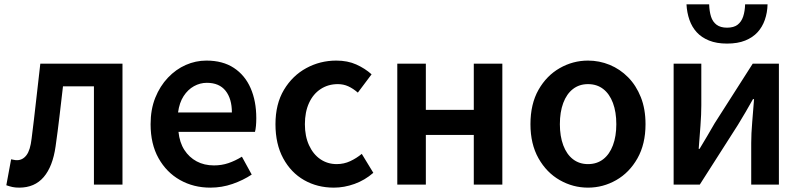

<svg xmlns="http://www.w3.org/2000/svg" viewBox="-20 -847 3677 881"><path d="M68 14Q50 14 36.5 11Q23 8 9 3L31 -116Q38 -115 44 -113.5Q50 -112 58 -112Q84 -112 101.5 -135Q119 -158 125 -211Q136 -297 145.5 -383.5Q155 -470 165 -555H542V0H411V-451H269Q261 -382 253 -313.5Q245 -245 235 -175Q222 -83 180.5 -34.5Q139 14 68 14Z M945 14Q868 14 806 -21Q744 -56 707.5 -121Q671 -186 671 -277Q671 -345 692.5 -398.5Q714 -452 750.5 -490.5Q787 -529 832.5 -549Q878 -569 927 -569Q1002 -569 1053 -535.5Q1104 -502 1130 -442.5Q1156 -383 1156 -305Q1156 -286 1154.5 -269.5Q1153 -253 1150 -242H799Q804 -193 826 -159Q848 -125 882.5 -106.5Q917 -88 962 -88Q997 -88 1028 -98.5Q1059 -109 1090 -128L1135 -46Q1096 -20 1047 -3Q998 14 945 14ZM797 -331H1044Q1044 -394 1015 -430.5Q986 -467 929 -467Q898 -467 870 -451.5Q842 -436 822.5 -406Q803 -376 797 -331Z M1512 14Q1436 14 1375.5 -20.5Q1315 -55 1279.5 -120.5Q1244 -186 1244 -277Q1244 -370 1283 -435Q1322 -500 1385.5 -534.5Q1449 -569 1523 -569Q1575 -569 1615 -551Q1655 -533 1685 -506L1622 -422Q1600 -441 1578 -451Q1556 -461 1530 -461Q1486 -461 1451.5 -438.5Q1417 -416 1398 -374.5Q1379 -333 1379 -277Q1379 -222 1398 -180.5Q1417 -139 1450 -116.5Q1483 -94 1525 -94Q1558 -94 1587 -107.5Q1616 -121 1640 -141L1693 -54Q1654 -20 1606.5 -3Q1559 14 1512 14Z M1803 0V-555H1934V-343H2154V-555H2285V0H2154V-228H1934V0Z M2678 14Q2609 14 2548.5 -20.5Q2488 -55 2451 -120.5Q2414 -186 2414 -277Q2414 -370 2451 -435Q2488 -500 2548.5 -534.5Q2609 -569 2678 -569Q2730 -569 2777.5 -549.5Q2825 -530 2862 -492.5Q2899 -455 2920.5 -401Q2942 -347 2942 -277Q2942 -186 2905 -120.5Q2868 -55 2807.5 -20.5Q2747 14 2678 14ZM2678 -94Q2719 -94 2748 -116.5Q2777 -139 2792.5 -180.5Q2808 -222 2808 -277Q2808 -333 2792.5 -374.5Q2777 -416 2748 -438.5Q2719 -461 2678 -461Q2638 -461 2609 -438.5Q2580 -416 2564.5 -374.5Q2549 -333 2549 -277Q2549 -222 2564.5 -180.5Q2580 -139 2609 -116.5Q2638 -94 2678 -94Z M3071 0V-555H3198V-364Q3198 -322 3194 -269Q3190 -216 3186 -164H3190Q3205 -189 3225 -222.5Q3245 -256 3259 -281L3434 -555H3554V0H3427V-191Q3427 -233 3431.5 -286Q3436 -339 3440 -392H3435Q3421 -367 3401 -332.5Q3381 -298 3366 -274L3191 0ZM3316 -647Q3268 -647 3233.5 -661Q3199 -675 3177 -699Q3155 -723 3143.5 -756Q3132 -789 3130 -827H3234Q3235 -795 3242.5 -771Q3250 -747 3268 -733.5Q3286 -720 3316 -720Q3347 -720 3364.5 -733.5Q3382 -747 3390 -771Q3398 -795 3399 -827H3502Q3501 -789 3489.5 -756Q3478 -723 3456 -699Q3434 -675 3399.5 -661Q3365 -647 3316 -647Z"/></svg>

Font: Noto Sans TC SemiBold
Style: Regular
Weight: 600
Designer: Ryoko NISHIZUKA  (kana, bopomofo & ideographs); Paul D. Hunt (Latin, Greek & Cyrillic); Sandoll Communications , Soo-you
Foundry: Adobe
Version: Version 2.004-H2;hotconv 1.0.118;makeotfexe 2.5.65603